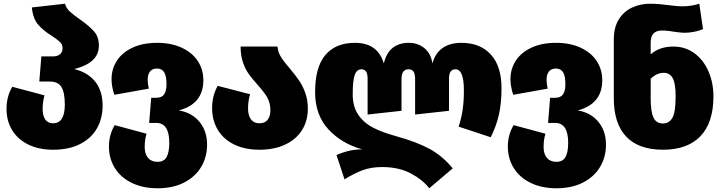

<svg xmlns="http://www.w3.org/2000/svg" viewBox="-20 -784 3881 1031"><path d="M531 -216Q531 -149 501 -95.5Q471 -42 411 -11Q351 20 265 20Q189 20 132.5 -7.5Q76 -35 45.5 -84.5Q15 -134 15 -199Q15 -266 46 -318L219 -272Q209 -235 209 -200Q209 -163 223 -142.5Q237 -122 265 -122Q328 -122 328 -222Q328 -287 310 -316.5Q292 -346 248 -346H191L202 -481H262Q289 -481 302.5 -493Q316 -505 316 -525Q316 -545 302.5 -558Q289 -571 259 -591Q213 -619 185 -651.5Q157 -684 151 -744L329 -764Q335 -741 354 -723Q373 -705 409 -680Q459 -645 485 -615.5Q511 -586 511 -539Q511 -492 478 -461Q445 -430 379 -413Q450 -396 490.5 -346.5Q531 -297 531 -216Z M1092 -7Q1092 59 1060.5 112Q1029 165 969 196Q909 227 826 227Q747 227 687.5 198Q628 169 596.5 118Q565 67 565 3Q565 -60 596 -112L767 -66Q757 -34 757 5Q757 43 775 64Q793 85 826 85Q860 85 874.5 59.5Q889 34 889 -17Q889 -124 819 -124H781L792 -259H819Q849 -259 861.5 -277.5Q874 -296 874 -332Q874 -376 861.5 -396Q849 -416 823 -416Q798 -416 785.5 -400Q773 -384 773 -356Q773 -336 779 -308L594 -275Q579 -320 579 -359Q579 -414 608 -458.5Q637 -503 692.5 -528.5Q748 -554 824 -554Q899 -554 955.5 -528Q1012 -502 1042 -456.5Q1072 -411 1072 -353Q1072 -226 940 -191Q1009 -180 1050.5 -130.5Q1092 -81 1092 -7Z M1538 -414Q1569 -377 1587.5 -349.5Q1606 -322 1619.5 -284.5Q1633 -247 1633 -200Q1633 -135 1601.5 -85Q1570 -35 1511 -7.5Q1452 20 1373 20Q1295 20 1237.5 -8Q1180 -36 1149.5 -87Q1119 -138 1119 -203Q1119 -270 1149 -323L1323 -278Q1312 -243 1312 -202Q1312 -164 1327.5 -143Q1343 -122 1373 -122Q1403 -122 1417.5 -141.5Q1432 -161 1432 -191Q1432 -231 1415.5 -260Q1399 -289 1363 -329Q1334 -361 1315.5 -387Q1297 -413 1284.5 -449.5Q1272 -486 1272 -534H1470Q1473 -503 1489 -477.5Q1505 -452 1538 -414Z M2673 -310Q2673 -230 2659 -168Q2645 -106 2615 -47L2443 -104Q2457 -147 2464 -193Q2471 -239 2471 -298Q2471 -412 2426 -412Q2391 -412 2391 -362V-189L2209 -169V-360Q2209 -387 2200.5 -399.5Q2192 -412 2174 -412Q2136 -412 2136 -360V-189L1954 -169V-362Q1954 -412 1921 -412Q1896 -412 1885 -382Q1874 -352 1874 -278Q1874 -211 1904 -167.5Q1934 -124 1983.5 -98.5Q2033 -73 2106 -53Q2218 -22 2287.5 16Q2357 54 2411 120L2285 227Q2250 181 2185.5 147Q2121 113 2032 113Q1972 113 1926 130.5Q1880 148 1830 179L1787 49Q1811 37 1847 27.5Q1883 18 1925 18Q1814 -13 1743 -90Q1672 -167 1672 -290Q1672 -423 1727 -488.5Q1782 -554 1886 -554Q2009 -554 2041 -443Q2054 -499 2088 -526.5Q2122 -554 2175 -554Q2224 -554 2259 -525.5Q2294 -497 2302 -443Q2316 -497 2355.5 -525.5Q2395 -554 2458 -554Q2558 -554 2615.5 -491.5Q2673 -429 2673 -310Z M3234 -7Q3234 59 3202.5 112Q3171 165 3111 196Q3051 227 2968 227Q2889 227 2829.5 198Q2770 169 2738.5 118Q2707 67 2707 3Q2707 -60 2738 -112L2909 -66Q2899 -34 2899 5Q2899 43 2917 64Q2935 85 2968 85Q3002 85 3016.5 59.5Q3031 34 3031 -17Q3031 -124 2961 -124H2923L2934 -259H2961Q2991 -259 3003.5 -277.5Q3016 -296 3016 -332Q3016 -376 3003.5 -396Q2991 -416 2965 -416Q2940 -416 2927.5 -400Q2915 -384 2915 -356Q2915 -336 2921 -308L2736 -275Q2721 -320 2721 -359Q2721 -414 2750 -458.5Q2779 -503 2834.5 -528.5Q2890 -554 2966 -554Q3041 -554 3097.5 -528Q3154 -502 3184 -456.5Q3214 -411 3214 -353Q3214 -226 3082 -191Q3151 -180 3192.5 -130.5Q3234 -81 3234 -7Z M3811 -267Q3811 -125 3741 -52.5Q3671 20 3540 20Q3410 20 3343 -50Q3276 -120 3276 -257V-572Q3276 -638 3303.5 -681Q3331 -724 3375.5 -744Q3420 -764 3471 -764Q3515 -764 3573 -756Q3621 -750 3641 -750Q3694 -750 3735 -764L3755 -628Q3734 -618 3705.5 -613Q3677 -608 3658 -608Q3644 -608 3627.5 -610Q3611 -612 3604 -613Q3567 -620 3534 -620Q3474 -620 3474 -556V-492Q3521 -534 3596 -534Q3660 -534 3709 -498Q3758 -462 3784.5 -400.5Q3811 -339 3811 -267ZM3608 -267Q3608 -337 3592 -365Q3576 -393 3545 -393Q3506 -393 3474 -361V-257Q3474 -184 3489 -152.5Q3504 -121 3540 -121Q3573 -121 3590.5 -151Q3608 -181 3608 -267Z"/></svg>

Font: FiraGO Heavy
Style: Regular
Weight: 900
Designer: bBox Type
Foundry: bBox Type GmbH
Version: Version 1.001